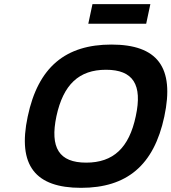

<svg xmlns="http://www.w3.org/2000/svg" viewBox="-20 -893 823 922"><path d="M369 9C150 9 63 -98 113 -333C163 -572 296 -679 515 -679C735 -679 820 -571 769 -333C719 -99 589 9 369 9ZM251 -335C219 -183 264 -112 394 -112C524 -112 600 -183 632 -335C665 -487 619 -558 489 -558C359 -558 284 -487 251 -335ZM404 -779H682L702 -873H424Z"/></svg>

Font: LT Wave Text Bold Italic
Style: Regular
Weight: 700
Designer: Daniel Lyons
Version: Version 2.5 (Glyphs App)